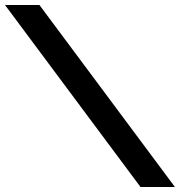

<svg xmlns="http://www.w3.org/2000/svg" viewBox="-132 -672 718 764"><path d="M-112 -652 427 72H564L25 -652Z"/></svg>

Font: Charger EcoBlack
Style: OpObl
Weight: 1000
Designer: Jasper
Foundry: Cannot Into Space Fonts
Version: Version 1.1